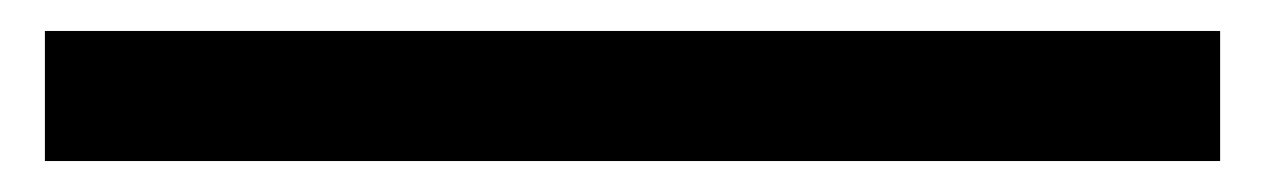

<svg xmlns="http://www.w3.org/2000/svg" viewBox="-20 64 816 124"><path d="M9 168V84H768V168Z"/></svg>

Font: Georama ExtraCondensed Thin Medium
Style: Regular
Weight: 500
Version: Version 1.001